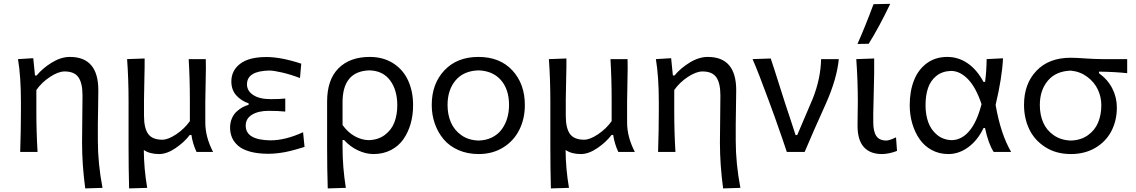

<svg xmlns="http://www.w3.org/2000/svg" viewBox="-20 -812 6073 1026"><path d="M527.8 191.9 435.5 194.8Q418.5 68.8 418.5 -50.8Q418.5 -92.3 419.7 -176Q420.9 -259.8 420.9 -301.8Q420.9 -367.7 399.2 -398.9Q377.4 -430.2 325.2 -430.2Q292 -430.2 247.8 -401.4Q203.6 -372.6 174.3 -331.1V-215.3Q174.3 -106.4 180.7 0H87.9Q91.8 -118.2 91.8 -219.2V-269Q91.8 -401.9 76.2 -496.1L157.7 -501L167 -408.7H175.8Q208 -447.8 257.1 -477.8Q306.2 -507.8 353.5 -507.8Q505.4 -507.8 505.4 -330.1Q505.4 -291.5 504.2 -229.7Q502.9 -168 502.9 -147.5V-59.6Q502.9 62 527.8 191.9Z M1077.1 -271.5V-157.2Q1077.1 -79.6 1118.7 0H1030.3Q1009.8 -43 1002.9 -90.8H994.1Q963.4 -50.8 917.2 -19.8Q871.1 11.2 830.1 11.2Q779.8 11.2 748.5 -10.7Q749 88.9 766.6 191.9L669.9 194.8Q667 84.5 667 -26.9V-271.5Q667 -389.6 659.2 -496.1L752.9 -499.5Q753.4 -460 751.5 -387.2Q749.5 -314.5 749.5 -279.8V-193.4Q749.5 -127.4 771.7 -96.4Q793.9 -65.4 847.7 -65.4Q878.4 -65.4 921.9 -94.5Q965.3 -123.5 994.6 -164.6V-279.8Q994.6 -390.1 988.3 -496.1H1079.6Q1081.1 -455.6 1079.1 -379.6Q1077.1 -303.7 1077.1 -271.5Z M1415.5 9.8Q1357.9 9.8 1316.4 -1.7Q1274.9 -13.2 1252.2 -33.4Q1229.5 -53.7 1219.5 -77.6Q1209.5 -101.6 1209.5 -130.4Q1209.5 -156.7 1219 -179Q1228.5 -201.2 1243.9 -215.3Q1259.3 -229.5 1275.4 -238.3Q1291.5 -247.1 1308.6 -252V-259.8Q1270 -272.5 1243.2 -301.8Q1216.3 -331.1 1216.3 -377Q1216.3 -435.1 1263.4 -471.2Q1310.5 -507.3 1403.3 -507.3Q1481.9 -507.3 1589.8 -471.7L1583 -395Q1532.7 -414.1 1487.3 -424.6Q1441.9 -435.1 1418.5 -435.1Q1299.8 -432.6 1299.8 -361.3Q1299.8 -326.2 1333.3 -304.2Q1366.7 -282.2 1426.8 -282.2Q1476.6 -282.2 1504.4 -285.6V-215.8Q1467.3 -219.7 1415.5 -219.7Q1360.8 -219.7 1326.9 -199.2Q1293 -178.7 1293 -140.6Q1293 -64 1424.3 -62Q1505.4 -62 1599.6 -105.5L1607.4 -26.9Q1606.4 -26.9 1592.8 -22.7Q1579.1 -18.6 1575.9 -17.6Q1572.8 -16.6 1559.1 -12.7Q1545.4 -8.8 1540 -7.6Q1534.7 -6.3 1521.7 -3.2Q1508.8 0 1501.2 1.2Q1493.7 2.4 1481.2 4.4Q1468.8 6.3 1459.2 7.3Q1449.7 8.3 1438 9Q1426.3 9.8 1415.5 9.8Z M1828.1 191.9 1731.4 194.8Q1728 91.8 1728 -26.9V-269Q1728 -386.2 1788.8 -447Q1849.6 -507.8 1955.6 -507.8Q2027.8 -507.8 2081.1 -473.9Q2134.3 -439.9 2160.9 -381.8Q2187.5 -323.7 2187.5 -249.5Q2187.5 -196.3 2174.1 -149.9Q2160.6 -103.5 2135 -67.1Q2109.4 -30.8 2068.4 -9.8Q2027.3 11.2 1975.6 11.2Q1935.5 11.2 1893.3 -8.3Q1851.1 -27.8 1818.4 -64H1810.5V-23.4Q1810.5 81.1 1828.1 191.9ZM1950.2 -63Q2001.5 -64.5 2036.9 -91.3Q2072.3 -118.2 2087.6 -158.4Q2103 -198.7 2103 -249Q2103 -330.6 2064.7 -382.3Q2026.4 -434.1 1954.1 -436Q1810.5 -431.6 1810.5 -265.1V-144Q1837.9 -105.5 1874.5 -84.7Q1911.1 -64 1950.2 -63Z M2537.6 11.2Q2478 11.2 2429.7 -10Q2381.3 -31.2 2350.6 -67.9Q2319.8 -104.5 2303.5 -151.4Q2287.1 -198.2 2287.1 -251Q2287.1 -364.3 2354.7 -436Q2422.4 -507.8 2536.1 -507.8Q2651.9 -507.8 2718.3 -435.5Q2784.7 -363.3 2784.7 -251Q2784.7 -177.2 2754.9 -117.9Q2725.1 -58.6 2668.5 -23.7Q2611.8 11.2 2537.6 11.2ZM2537.6 -61Q2578.1 -62 2609.6 -77.9Q2641.1 -93.8 2660.6 -120.1Q2680.2 -146.5 2690.2 -179.7Q2700.2 -212.9 2700.2 -251Q2700.2 -334 2657.2 -383.5Q2614.3 -433.1 2537.6 -436Q2457.5 -433.6 2414.6 -382.6Q2371.6 -331.5 2371.6 -251Q2371.6 -200.2 2389.2 -158.7Q2406.7 -117.2 2445.1 -89.8Q2483.4 -62.5 2537.6 -61Z M3331.1 -271.5V-157.2Q3331.1 -79.6 3372.6 0H3284.2Q3263.7 -43 3256.8 -90.8H3248Q3217.3 -50.8 3171.1 -19.8Q3125 11.2 3084 11.2Q3033.7 11.2 3002.4 -10.7Q3002.9 88.9 3020.5 191.9L2923.8 194.8Q2920.9 84.5 2920.9 -26.9V-271.5Q2920.9 -389.6 2913.1 -496.1L3006.8 -499.5Q3007.3 -460 3005.4 -387.2Q3003.4 -314.5 3003.4 -279.8V-193.4Q3003.4 -127.4 3025.6 -96.4Q3047.9 -65.4 3101.6 -65.4Q3132.3 -65.4 3175.8 -94.5Q3219.2 -123.5 3248.5 -164.6V-279.8Q3248.5 -390.1 3242.2 -496.1H3333.5Q3335 -455.6 3333 -379.6Q3331.1 -303.7 3331.1 -271.5Z M3936.5 191.9 3844.2 194.8Q3827.1 68.8 3827.1 -50.8Q3827.1 -92.3 3828.4 -176Q3829.6 -259.8 3829.6 -301.8Q3829.6 -367.7 3807.9 -398.9Q3786.1 -430.2 3733.9 -430.2Q3700.7 -430.2 3656.5 -401.4Q3612.3 -372.6 3583 -331.1V-215.3Q3583 -106.4 3589.4 0H3496.6Q3500.5 -118.2 3500.5 -219.2V-269Q3500.5 -401.9 3484.9 -496.1L3566.4 -501L3575.7 -408.7H3584.5Q3616.7 -447.8 3665.8 -477.8Q3714.8 -507.8 3762.2 -507.8Q3914.1 -507.8 3914.1 -330.1Q3914.1 -291.5 3912.8 -229.7Q3911.6 -168 3911.6 -147.5V-59.6Q3911.6 62 3936.5 191.9Z M4279.8 0H4184.6Q4168 -51.3 4119.6 -188L4087.4 -275.9Q4033.2 -423.8 4001.5 -496.1L4098.6 -499.5Q4113.3 -456.5 4148.2 -345.7Q4183.1 -234.9 4201.7 -181.2L4231.4 -90.3H4240.2L4323.7 -286.1Q4365.7 -392.6 4367.7 -496.1H4462.4Q4452.1 -390.6 4393.6 -258.8Q4326.2 -109.9 4279.8 0Z M4622.1 -578.1 4562 -577.1Q4602.5 -667.5 4647.9 -789.6L4737.3 -791.5Q4676.3 -664.6 4622.1 -578.1ZM4692.4 11.2Q4629.4 11.2 4595.9 -26.4Q4562.5 -64 4562.5 -139.6Q4562.5 -168 4563.2 -208.5Q4564 -249 4564 -269Q4564 -381.3 4555.7 -496.1L4651.4 -499.5Q4652.3 -430.7 4649.4 -329.6Q4646.5 -228.5 4646.5 -206.5V-158.7Q4646.5 -109.4 4662.8 -85.2Q4679.2 -61 4716.3 -61Q4732.9 -61 4768.1 -78.1L4773.4 -5.4Q4729 11.2 4692.4 11.2Z M5300.3 -251.5Q5327.1 -96.2 5383.3 0H5290Q5261.2 -44.9 5243.7 -127.9H5235.8Q5204.6 -62.5 5154.5 -25.6Q5104.5 11.2 5047.4 11.2Q4998.5 11.2 4959 -10.3Q4919.4 -31.7 4894 -68.4Q4868.7 -105 4855 -151.6Q4841.3 -198.2 4841.3 -249.5Q4841.3 -324.2 4863.8 -381.8Q4886.2 -439.5 4932.1 -473.6Q4978 -507.8 5042 -507.8Q5101.6 -507.8 5151.1 -473.6Q5200.7 -439.5 5235.4 -374.5H5244.1Q5251.5 -429.7 5252.4 -496.1L5339.8 -500.5Q5335 -397.5 5300.3 -251.5ZM5065.9 -63Q5118.7 -64 5159.4 -111.6Q5200.2 -159.2 5225.1 -255.4Q5195.3 -344.7 5152.8 -388.7Q5110.4 -432.6 5062.5 -433.1Q5015.1 -431.6 4983.9 -406.5Q4952.6 -381.3 4939.2 -341.8Q4925.8 -302.2 4925.8 -249Q4925.8 -199.7 4940.2 -159.2Q4954.6 -118.7 4987.1 -91.6Q5019.5 -64.5 5065.9 -63Z M5702.6 11.2Q5624 11.2 5566.2 -25.6Q5508.3 -62.5 5480.2 -121.3Q5452.1 -180.2 5452.1 -251.5Q5452.1 -364.3 5518.6 -433.8Q5585 -503.4 5701.2 -503.4Q5728 -503.4 5778.8 -499.8Q5829.6 -496.1 5874.5 -496.1H6003.4V-420.9Q5937.5 -428.2 5852.5 -429.2V-420.9Q5899.4 -387.2 5923.8 -339.4Q5948.2 -291.5 5948.2 -237.8Q5948.2 -167.5 5918.9 -111.3Q5889.6 -55.2 5833.3 -22Q5776.9 11.2 5702.6 11.2ZM5702.6 -61Q5755.9 -62.5 5793.5 -89.4Q5831.1 -116.2 5848.1 -157.5Q5865.2 -198.7 5865.2 -250Q5865.2 -293.5 5846.7 -333.3Q5828.1 -373 5790 -401.4Q5752 -429.7 5702.6 -434.6Q5622.6 -432.1 5579.6 -381.1Q5536.6 -330.1 5536.6 -250.5Q5536.6 -199.2 5554.4 -157.7Q5572.3 -116.2 5610.8 -89.4Q5649.4 -62.5 5702.6 -61Z"/></svg>

Font: Commissioner Flair
Style: Regular
Weight: 400
Designer: Kostas Bartsokas
Foundry: Kostas Bartsokas
Version: Version 1.000